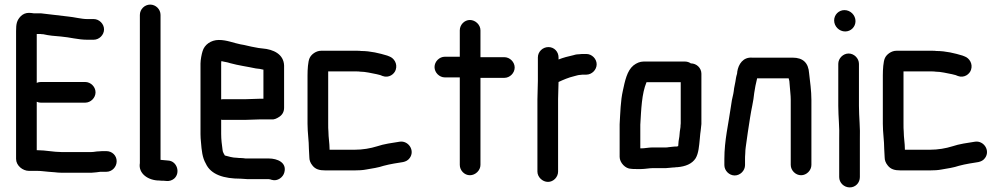

<svg xmlns="http://www.w3.org/2000/svg" viewBox="-20 -726 4367 836"><path d="M388 -643H359C335 -643 301 -652 277 -654C237 -658 198 -664 158 -668H127C120 -669 113 -670 106 -670C92 -670 80 -665 70 -655C53 -637 50 -622 50 -591V-34C50 -5 79 18 106 18H143C160 18 176 21 192 22L218 24C227 25 236 26 245 26H380C394 25 404 24 417 22H443C468 22 488 1 488 -24C488 -49 468 -68 443 -68H434C427 -68 419 -68 411 -67C398 -67 390 -64 378 -64H247C213 -64 178 -72 143 -72H140V-283C146 -280 152 -279 158 -279H351C375 -279 396 -300 396 -324C396 -348 375 -369 351 -369H158C152 -369 146 -368 140 -365V-578H157C160 -577 164 -577 168 -577C193 -571 219 -569 245 -567C283 -564 320 -553 359 -553H388C412 -553 433 -574 433 -598C433 -622 412 -643 388 -643Z M589 -661V-16C581 30 626 60 673 60C680 61 686 61 693 61L705 62C717 63 728 60 738 52C767 27 751 -25 712 -27L679 -30V-661C679 -686 658 -706 634 -706C610 -706 589 -686 589 -661Z M1046 -294H952C949 -294 946 -294 943 -293V-449C943 -451 943 -455 944 -460C958 -456 968 -456 982 -451C1018 -441 1057 -436 1094 -428L1111 -426C1115 -425 1120 -424 1125 -423H1127V-296H1108C1095 -296 1061 -294 1046 -294ZM1108 -206H1162C1173 -205 1184 -209 1197 -218C1210 -227 1217 -240 1217 -257V-441C1215 -490 1171 -511 1123 -515L1106 -517C1101 -518 1095 -519 1090 -520C1070 -523 1048 -530 1027 -533C996 -539 968 -552 933 -552C898 -552 870 -531 862 -503C858 -491 853 -465 853 -449V-142C853 -129 854 -118 855 -108C858 -70 861 -40 876 -14C898 35 956 52 1027 52C1038 52 1047 54 1058 54H1150C1155 54 1159 56 1163 57C1189 65 1213 45 1218 25C1230 -18 1188 -36 1150 -36H1049C1042 -37 1035 -38 1027 -38C1023 -38 1018 -38 1012 -39C992 -39 975 -45 959 -49C956 -54 949 -65 949 -74C946 -96 943 -118 943 -143V-205C946 -204 949 -204 952 -204H1046C1061 -204 1094 -206 1108 -206Z M1327 -40C1327 -29 1331 -17 1340 -6C1353 11 1370 16 1397 16H1523C1542 16 1560 15 1575 12C1600 8 1630 3 1650 -4C1663 -8 1681 -11 1696 -14C1725 -20 1749 -17 1764 -38C1788 -71 1758 -115 1720 -109C1688 -104 1651 -99 1622 -89C1593 -80 1560 -74 1523 -74H1415V-77C1415 -102 1410 -128 1410 -153C1409 -162 1409 -174 1409 -187V-415H1533C1539 -415 1544 -415 1548 -414C1572 -414 1598 -407 1620 -403L1636 -399L1646 -395C1673 -385 1697 -403 1703 -422C1712 -449 1695 -473 1676 -480L1666 -484C1633 -494 1593 -504 1552 -504C1547 -505 1542 -505 1535 -505H1378C1356 -505 1335 -489 1328 -473C1321 -458 1319 -423 1319 -398V-187C1319 -148 1325 -113 1325 -78C1325 -66 1327 -53 1327 -40Z M1982 -594V-479H1917C1893 -479 1872 -458 1872 -434C1872 -410 1893 -389 1917 -389H1982V-8C1982 16 2002 37 2026 37C2050 37 2072 16 2072 -8V-387H2176C2200 -387 2221 -408 2221 -432C2221 -456 2200 -477 2176 -477H2072V-594C2072 -618 2050 -639 2026 -639C2002 -639 1982 -618 1982 -594Z M2322 -476V-374C2322 -349 2320 -318 2320 -293V21C2320 45 2342 66 2366 66C2390 66 2410 45 2410 21V-295C2410 -318 2412 -347 2412 -369C2431 -378 2457 -389 2479 -394C2488 -396 2498 -400 2508 -400C2513 -401 2518 -401 2523 -401H2533C2557 -401 2578 -422 2578 -446C2578 -470 2557 -491 2533 -491H2523C2516 -491 2510 -491 2504 -490C2496 -490 2487 -489 2478 -486C2455 -481 2432 -475 2412 -467V-476C2412 -501 2393 -521 2368 -521C2343 -521 2322 -501 2322 -476Z M2773 -80H2768V-183C2772 -250 2774 -318 2795 -368H2944V-189C2943 -181 2943 -176 2943 -173C2942 -168 2941 -161 2940 -153L2938 -131C2935 -117 2934 -106 2933 -90C2931 -89 2928 -88 2926 -88C2921 -88 2915 -88 2908 -87L2890 -85C2886 -84 2883 -84 2880 -84H2821C2805 -84 2787 -80 2773 -80ZM2728 9C2733 10 2741 10 2750 10H2773C2788 10 2808 6 2823 6H2880C2890 6 2905 3 2917 3C2922 2 2926 2 2929 2C2964 -1 2993 -12 3009 -37C3022 -59 3024 -91 3027 -121L3029 -143C3030 -150 3031 -155 3031 -158C3032 -165 3033 -174 3034 -186V-405C3034 -430 3013 -450 2988 -450C2981 -455 2972 -458 2963 -458H2782C2767 -458 2752 -452 2738 -441C2710 -418 2701 -373 2692 -331C2682 -287 2681 -235 2678 -185V-43C2678 -18 2703 9 2728 9Z M3224 -7V-34C3224 -39 3224 -47 3225 -58C3225 -68 3226 -77 3227 -85C3232 -126 3240 -174 3246 -214C3251 -249 3261 -286 3264 -321C3267 -342 3271 -362 3276 -382C3276 -383 3276 -384 3277 -385H3414C3415 -383 3416 -375 3417 -373L3419 -349C3420 -331 3423 -312 3423 -292V-8C3423 16 3444 37 3468 37C3492 37 3513 16 3513 -8V-291C3513 -331 3507 -371 3503 -407C3500 -452 3477 -475 3431 -475H3255C3216 -478 3195 -447 3190 -413C3190 -411 3190 -408 3189 -404C3185 -392 3184 -382 3182 -370C3180 -357 3176 -344 3175 -330L3173 -318C3169 -303 3164 -277 3162 -259C3152 -187 3134 -115 3134 -34V-7C3134 17 3155 38 3179 38C3203 38 3224 17 3224 -7Z M3630 -448V-265C3630 -217 3636 -170 3634 -123V45C3634 70 3655 90 3680 90C3705 90 3724 70 3724 45V-121C3726 -168 3720 -217 3720 -265V-448C3720 -472 3699 -493 3675 -493C3651 -493 3630 -472 3630 -448ZM3612 -637C3612 -611 3634 -589 3660 -589C3685 -589 3705 -609 3705 -634C3705 -660 3683 -682 3657 -682C3632 -682 3612 -662 3612 -637Z M3832 -40C3832 -29 3836 -17 3845 -6C3858 11 3875 16 3902 16H4028C4047 16 4065 15 4080 12C4105 8 4135 3 4155 -4C4168 -8 4186 -11 4201 -14C4230 -20 4254 -17 4269 -38C4293 -71 4263 -115 4225 -109C4193 -104 4156 -99 4127 -89C4098 -80 4065 -74 4028 -74H3920V-77C3920 -102 3915 -128 3915 -153C3914 -162 3914 -174 3914 -187V-415H4038C4044 -415 4049 -415 4053 -414C4077 -414 4103 -407 4125 -403L4141 -399L4151 -395C4178 -385 4202 -403 4208 -422C4217 -449 4200 -473 4181 -480L4171 -484C4138 -494 4098 -504 4057 -504C4052 -505 4047 -505 4040 -505H3883C3861 -505 3840 -489 3833 -473C3826 -458 3824 -423 3824 -398V-187C3824 -148 3830 -113 3830 -78C3830 -66 3832 -53 3832 -40Z"/></svg>

Font: Electronic
Style: Blk
Weight: 900
Version: Version 1.011